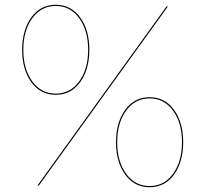

<svg xmlns="http://www.w3.org/2000/svg" viewBox="-20 -779 862 806"><path d="M73 -570Q73 -653 111.5 -706Q150 -759 214 -759Q278 -759 316.5 -706Q355 -653 355 -570Q355 -487 316.5 -434Q278 -381 214 -381Q150 -381 111.5 -434Q73 -487 73 -570ZM350 -570Q350 -651 312.5 -702.5Q275 -754 214 -754Q153 -754 115.5 -702.5Q78 -651 78 -570Q78 -489 115.5 -437.5Q153 -386 214 -386Q275 -386 312.5 -437.5Q350 -489 350 -570ZM679 -752H685L143 0H137ZM467 -182Q467 -265 505.5 -318Q544 -371 608 -371Q672 -371 710.5 -318Q749 -265 749 -182Q749 -99 710.5 -46Q672 7 608 7Q544 7 505.5 -46Q467 -99 467 -182ZM744 -182Q744 -263 706.5 -314.5Q669 -366 608 -366Q547 -366 509.5 -314.5Q472 -263 472 -182Q472 -101 509.5 -49.5Q547 2 608 2Q669 2 706.5 -49.5Q744 -101 744 -182Z"/></svg>

Font: Hepta Slab Hairline
Style: Regular
Weight: 400
Designer: Michael LaGattuta
Foundry: Michael LaGattuta
Version: Version 1.100; ttfautohint (v1.8) -l 8 -r 50 -G 200 -x 14 -D